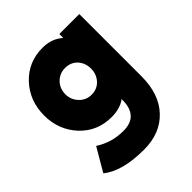

<svg xmlns="http://www.w3.org/2000/svg" viewBox="-202 -631 966 966"><g transform="rotate(-45 281.0 -148.0)"><path d="M271 -358Q310 -358 336 -331Q361 -303 361 -263Q361 -224 336 -196Q310 -168 271 -168Q231 -168 205 -196Q178 -224 178 -263Q178 -303 205 -331Q232 -358 271 -358ZM262 -510Q161 -510 94 -439Q27 -367 27 -263Q27 -160 94 -88Q161 -17 262 -17Q318 -17 356 -42Q358 -44 359 -44.5Q360 -45 361 -47V-38Q361 17 334 46Q308 74 254 74Q171 74 104 30L32 153Q106 214 262 214Q377 214 445 142Q513 71 513 -57V-499H371V-471Q369 -473 366 -475Q363 -477 361 -479Q321 -510 262 -510Z"/></g></svg>

Font: Unageo
Style: ExtraBold
Weight: 800
Designer: Richard Sepsi
Foundry: Richard Sepsi
Version: Version 2.000